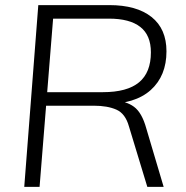

<svg xmlns="http://www.w3.org/2000/svg" viewBox="-20 -732 728 752"><path d="M135 0H75L130 -712H408Q515 -712 573.5 -665.5Q632 -619 632 -531Q632 -435 570.5 -379.5Q509 -324 389 -324L427 -337Q473 -337 504.5 -314Q536 -291 553 -229L621 0H557L485 -237Q471 -287 436 -302.5Q401 -318 347 -318H147L152 -371H383Q478 -371 524.5 -409.5Q571 -448 571 -527Q571 -594 529.5 -626.5Q488 -659 407 -659H188Z"/></svg>

Font: Muli Light
Style: Italic
Weight: 300
Italic angle: -4.541°
Designer: Vernon Adams
Foundry: Vernon Adams
Version: Version 2.100; ttfautohint (v1.8.1.43-b0c9)